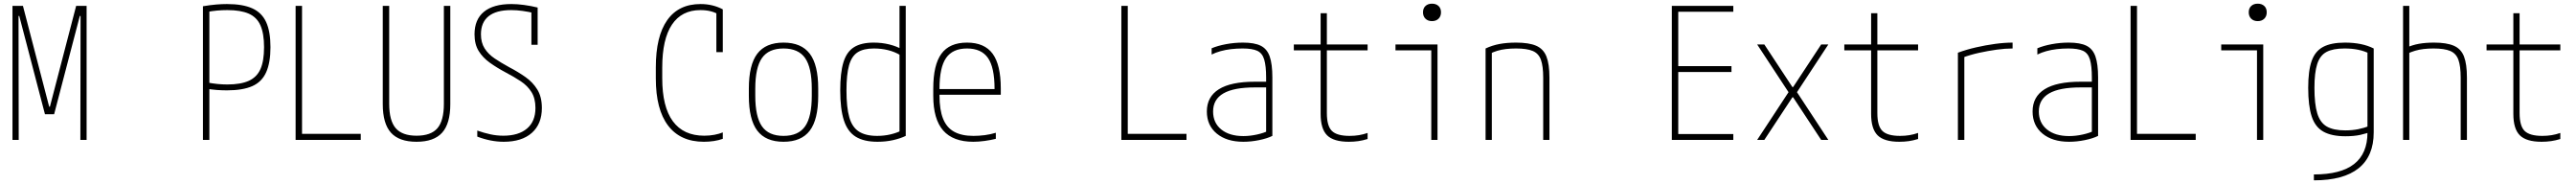

<svg xmlns="http://www.w3.org/2000/svg" viewBox="-20 -762 14040 1002"><path d="M48 0V-730H105L248 -181H252L395 -730H452V0H418L419 -675H415L275 -140H225L85 -675H81L82 0Z M1086 -728Q1128 -735 1159 -737.5Q1190 -740 1217 -740Q1303 -740 1355 -716.5Q1407 -693 1430.5 -641.5Q1454 -590 1454 -505Q1454 -421 1430.5 -368.5Q1407 -316 1355 -293Q1303 -270 1217 -270Q1190 -270 1162 -272Q1134 -274 1099 -280L1108 -313Q1141 -307 1167 -304.5Q1193 -302 1219 -302Q1292 -302 1336 -322Q1380 -342 1399.5 -386Q1419 -430 1419 -505Q1419 -579 1399.5 -623.5Q1380 -668 1336 -687.5Q1292 -707 1219 -707Q1190 -707 1163 -704.5Q1136 -702 1102 -696L1121 -718V0H1086Z M1591 0V-730H1626V-33H1946V0Z M2250 10Q2155 10 2110.5 -39.5Q2066 -89 2066 -195V-730H2101V-197Q2101 -105 2136.5 -64Q2172 -23 2250 -23Q2329 -23 2364 -64Q2399 -105 2399 -197V-730H2434V-195Q2434 -89 2389.5 -39.5Q2345 10 2250 10Z M2725 10Q2690 10 2654 3Q2618 -4 2581 -18V-51Q2618 -38 2652.5 -30.5Q2687 -23 2723 -23Q2806 -23 2852 -62Q2898 -101 2898 -174Q2898 -226 2876.5 -260.5Q2855 -295 2818 -319.5Q2781 -344 2735 -368Q2688 -393 2649.5 -420.5Q2611 -448 2588.5 -484.5Q2566 -521 2566 -575Q2566 -656 2617.5 -698Q2669 -740 2767 -740Q2799 -740 2836 -735Q2873 -730 2910 -721V-518H2876V-708L2895 -690Q2860 -698 2828 -702.5Q2796 -707 2766 -707Q2684 -707 2642.5 -673.5Q2601 -640 2601 -575Q2601 -530 2621 -498.5Q2641 -467 2676 -443.5Q2711 -420 2755 -396Q2803 -371 2843.5 -342.5Q2884 -314 2908.5 -274Q2933 -234 2933 -174Q2933 -87 2878.5 -38.5Q2824 10 2725 10Z M3816 10Q3688 10 3621 -78Q3554 -166 3554 -335V-395Q3554 -564 3616 -652Q3678 -740 3798 -740Q3832 -740 3862.5 -732.5Q3893 -725 3919 -711V-478H3884V-710L3901 -680Q3860 -707 3797 -707Q3695 -707 3642 -628Q3589 -549 3589 -394V-336Q3589 -180 3647 -101.5Q3705 -23 3818 -23Q3847 -23 3873.5 -28Q3900 -33 3919 -41V-6Q3897 2 3870.5 6Q3844 10 3816 10Z M4250 10Q4153 10 4107 -50.5Q4061 -111 4061 -240V-280Q4061 -409 4107 -469.5Q4153 -530 4250 -530Q4347 -530 4393 -469.5Q4439 -409 4439 -280V-240Q4439 -111 4393 -50.5Q4347 10 4250 10ZM4250 -22Q4331 -22 4367.5 -74Q4404 -126 4404 -241V-279Q4404 -394 4367.5 -446Q4331 -498 4250 -498Q4169 -498 4132.5 -446Q4096 -394 4096 -279V-241Q4096 -126 4132.5 -74Q4169 -22 4250 -22Z M4762 10Q4688 10 4643.5 -17.5Q4599 -45 4579 -106.5Q4559 -168 4559 -270Q4559 -366 4576.5 -423Q4594 -480 4634 -505Q4674 -530 4741 -530Q4786 -530 4826.5 -520Q4867 -510 4900 -491L4886 -462Q4856 -480 4819.5 -489Q4783 -498 4742 -498Q4686 -498 4653.5 -477Q4621 -456 4607 -406Q4593 -356 4593 -270Q4593 -177 4608.5 -123Q4624 -69 4661 -45.5Q4698 -22 4760 -22Q4798 -22 4832.5 -30Q4867 -38 4894 -52L4882 -28V-730H4916V-22Q4887 -8 4847.5 1Q4808 10 4762 10Z M5284 10Q5174 10 5120 -51.5Q5066 -113 5066 -240V-280Q5066 -409 5110.5 -469.5Q5155 -530 5250 -530Q5345 -530 5389.5 -469.5Q5434 -409 5434 -280V-246H5083V-277H5411L5400 -263V-279Q5400 -395 5364 -446.5Q5328 -498 5250 -498Q5172 -498 5136 -446.5Q5100 -395 5100 -279V-241Q5100 -164 5119.5 -115.5Q5139 -67 5180 -44.5Q5221 -22 5285 -22Q5315 -22 5346.5 -26Q5378 -30 5407 -39V-6Q5379 1 5346 5.5Q5313 10 5284 10Z M6091 0V-730H6126V-33H6446V0Z M6756 10Q6665 10 6611 -34.5Q6557 -79 6557 -155Q6557 -235 6622.5 -276Q6688 -317 6818 -317H6897V-286H6819Q6704 -286 6647.5 -253.5Q6591 -221 6591 -155Q6591 -93 6635.5 -57Q6680 -21 6756 -21Q6792 -21 6830.5 -29.5Q6869 -38 6894 -51L6880 -26V-340Q6880 -403 6869.5 -438Q6859 -473 6831.5 -485.5Q6804 -498 6752 -498Q6720 -498 6689.5 -494.5Q6659 -491 6632 -483.5Q6605 -476 6583 -465V-499Q6616 -513 6661.5 -521.5Q6707 -530 6754 -530Q6816 -530 6850.5 -513Q6885 -496 6899.5 -454.5Q6914 -413 6914 -340V-22Q6886 -8 6842 1Q6798 10 6756 10Z M7331 10Q7248 10 7212.5 -25Q7177 -60 7177 -142V-488H7031V-520H7177V-690H7211V-520H7433V-488H7211V-146Q7211 -76 7238.5 -49Q7266 -22 7335 -22Q7362 -22 7386 -26Q7410 -30 7433 -38V-5Q7407 3 7382.5 6.5Q7358 10 7331 10Z M7780 0V-488H7585V-520H7814V0ZM7784 -647Q7762 -647 7748.5 -660Q7735 -673 7735 -695Q7735 -717 7748.5 -729.5Q7762 -742 7784 -742Q7806 -742 7819.5 -729.5Q7833 -717 7833 -695Q7833 -673 7819.5 -660Q7806 -647 7784 -647Z M8076 -498Q8112 -515 8152 -522.5Q8192 -530 8242 -530Q8312 -530 8351.5 -513Q8391 -496 8407.5 -454.5Q8424 -413 8424 -340V0H8390V-339Q8390 -402 8377.5 -436.5Q8365 -471 8333 -484.5Q8301 -498 8242 -498Q8213 -498 8187.5 -495Q8162 -492 8140 -485.5Q8118 -479 8095 -467L8110 -490V0H8076Z M9091 0V-730H9426V-698H9126V-402H9416V-370H9126V-32H9426V0Z M9556 0 9727 -260 9556 -520H9595L9748 -288H9752L9905 -520H9944L9773 -260L9944 0H9905L9752 -232H9748L9595 0Z M10331 10Q10248 10 10212.5 -25Q10177 -60 10177 -142V-488H10031V-520H10177V-690H10211V-520H10433V-488H10211V-146Q10211 -76 10238.5 -49Q10266 -22 10335 -22Q10362 -22 10386 -26Q10410 -30 10433 -38V-5Q10407 3 10382.5 6.5Q10358 10 10331 10Z M10650 -475Q10696 -492 10748.5 -504Q10801 -516 10852.5 -523Q10904 -530 10948 -530V-498Q10908 -498 10861 -491.5Q10814 -485 10766 -474.5Q10718 -464 10675 -448L10685 -466V0H10650Z M11256 10Q11165 10 11111 -34.5Q11057 -79 11057 -155Q11057 -235 11122.5 -276Q11188 -317 11318 -317H11397V-286H11319Q11204 -286 11147.5 -253.5Q11091 -221 11091 -155Q11091 -93 11135.5 -57Q11180 -21 11256 -21Q11292 -21 11330.5 -29.5Q11369 -38 11394 -51L11380 -26V-340Q11380 -403 11369.5 -438Q11359 -473 11331.5 -485.5Q11304 -498 11252 -498Q11220 -498 11189.5 -494.5Q11159 -491 11132 -483.5Q11105 -476 11083 -465V-499Q11116 -513 11161.5 -521.5Q11207 -530 11254 -530Q11316 -530 11350.5 -513Q11385 -496 11399.5 -454.5Q11414 -413 11414 -340V-22Q11386 -8 11342 1Q11298 10 11256 10Z M11591 0V-730H11626V-33H11946V0Z M12280 0V-488H12085V-520H12314V0ZM12284 -647Q12262 -647 12248.5 -660Q12235 -673 12235 -695Q12235 -717 12248.5 -729.5Q12262 -742 12284 -742Q12306 -742 12319.5 -729.5Q12333 -717 12333 -695Q12333 -673 12319.5 -660Q12306 -647 12284 -647Z M12590 188Q12737 188 12809.5 131Q12882 74 12882 -40V-494L12895 -469Q12866 -484 12832 -491Q12798 -498 12757 -498Q12694 -498 12658.5 -479Q12623 -460 12608 -413Q12593 -366 12593 -284Q12593 -195 12608.5 -144.5Q12624 -94 12660.5 -73Q12697 -52 12761 -52Q12799 -52 12831.5 -58.5Q12864 -65 12895 -77L12906 -47Q12878 -35 12843 -27.5Q12808 -20 12762 -20Q12687 -20 12642 -45Q12597 -70 12578 -128Q12559 -186 12559 -284Q12559 -377 12578 -430.5Q12597 -484 12641 -507Q12685 -530 12759 -530Q12853 -530 12916 -498V-41Q12916 88 12834 154Q12752 220 12590 220Z M13390 -339Q13390 -402 13377.5 -436.5Q13365 -471 13333 -484.5Q13301 -498 13242 -498Q13213 -498 13188 -495Q13163 -492 13141 -485.5Q13119 -479 13096 -468L13094 -502Q13126 -517 13162.5 -523.5Q13199 -530 13245 -530Q13313 -530 13352.5 -513Q13392 -496 13408 -454.5Q13424 -413 13424 -340V0H13390ZM13076 0V-730H13110V0Z M13831 10Q13748 10 13712.5 -25Q13677 -60 13677 -142V-488H13531V-520H13677V-690H13711V-520H13933V-488H13711V-146Q13711 -76 13738.5 -49Q13766 -22 13835 -22Q13862 -22 13886 -26Q13910 -30 13933 -38V-5Q13907 3 13882.5 6.5Q13858 10 13831 10Z"/></svg>

Font: M PLUS Code Latin ExtraLight
Style: Regular
Weight: 250
Designer: Coji Morishita
Foundry: UNDERFOREST DESIGN
Version: Version 1.002; ttfautohint (v1.8.3)